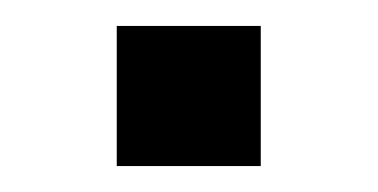

<svg xmlns="http://www.w3.org/2000/svg" viewBox="-20 -344 291 148"><path d="M70 -216V-324H181V-216Z"/></svg>

Font: Nunito Sans 9pt
Style: Regular
Weight: 400
Version: Version 3.101;gftools[0.9.27]